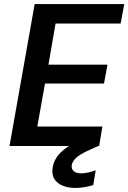

<svg xmlns="http://www.w3.org/2000/svg" viewBox="-20 -720 633 947"><path d="M27 0 151 -700H593L575 -604H254L219 -401H510L493 -308H202L164 -96H485L469 0ZM352 207Q317 207 289.5 196Q262 185 248 162.5Q234 140 240 104Q245 77 261.5 53Q278 29 311.5 6Q345 -17 401 -39L452 -59L469 -2L412 24Q373 42 355.5 58.5Q338 75 334 93Q331 113 343.5 124Q356 135 380 135Q395 135 414 131Q433 127 452 120L440 193Q420 199 397.5 203Q375 207 352 207Z"/></svg>

Font: DM Sans 12pt SemiBold
Style: Italic
Weight: 600
Italic angle: -10°
Version: Version 4.004;gftools[0.9.30]